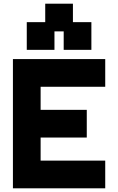

<svg xmlns="http://www.w3.org/2000/svg" viewBox="-20 -1020 640 1040"><path d="M50 0H550V-150H200V-275H450V-425H200V-550H550V-700H50ZM125 -750H275V-850H325V-750H475V-900H375V-1000H225V-900H125Z"/></svg>

Font: LS-VG5000 Bold
Style: Regular
Weight: 400
Designer: Justin Bihan, 2021
Foundry: Justin Bihan, 2021
Version: Version 1.000;Glyphs 3.1.2 (3151)